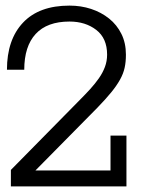

<svg xmlns="http://www.w3.org/2000/svg" viewBox="-20 -668 586 688"><path d="M431.2 -472.2Q431.2 -445.8 426.5 -424.8Q421.9 -403.8 409.9 -382.3Q397.9 -360.8 378.4 -336.9Q358.9 -313 329.1 -282.2L106.9 -57.1H376V-182.1H433.1V0H19V-59.1L267.1 -311Q286.1 -330.1 303.5 -349.1Q320.8 -368.2 334.5 -387.7Q348.1 -407.2 356 -428.2Q363.8 -449.2 363.8 -472.2Q363.8 -530.8 325 -560.8Q286.1 -590.8 229 -590.8Q148.9 -590.8 107.9 -546.4Q66.9 -502 66.9 -418H4.9Q4.9 -525.9 62.5 -586.9Q120.1 -647.9 229 -647.9Q270 -647.9 306.4 -636Q342.8 -624 370.8 -601.6Q398.9 -579.1 415 -546.6Q431.2 -514.2 431.2 -472.2Z"/></svg>

Font: Anonymous Pro
Style: Regular
Weight: 400
Monospace: yes
Designer: Mark Simonson
Version: Version 1.003